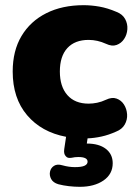

<svg xmlns="http://www.w3.org/2000/svg" viewBox="-20 -523 524 741"><path d="M288 198Q268 198 246 195.5Q224 193 205 188Q185 182 177.5 168Q170 154 173 139.5Q176 125 188.5 117Q201 109 221 115Q246 122 269 122Q295 122 306.5 116.5Q318 111 318 101Q318 83 282 83Q269 83 256 86Q249 87 243.5 86Q238 85 234 80Q225 71 228 52L235 5Q140 -13 84.5 -78.5Q29 -144 29 -247Q29 -327 63 -384Q97 -441 158.5 -472Q220 -503 303 -503Q332 -503 363.5 -497.5Q395 -492 430 -477Q453 -468 463 -449.5Q473 -431 471.5 -410Q470 -389 459 -372.5Q448 -356 430 -349.5Q412 -343 389 -354Q356 -369 322 -369Q269 -369 240 -337.5Q211 -306 211 -247Q211 -189 240 -156Q269 -123 322 -123Q338 -123 355 -126.5Q372 -130 389 -138Q412 -149 430 -142.5Q448 -136 458.5 -119.5Q469 -103 470.5 -82Q472 -61 461.5 -42.5Q451 -24 428 -15Q399 -2 371.5 4Q344 10 318 11L315 31Q362 31 388.5 51.5Q415 72 415 107Q415 149 379.5 173.5Q344 198 288 198Z"/></svg>

Font: Chiron GoRound TC H
Style: Regular
Weight: 900
Designer: Ryoko NISHIZUKA 西塚涼子 (kana, bopomofo & ideographs); Paul D. Hunt (Latin, Greek & Cyrillic); Sandoll Communications 산돌커뮤니
Foundry: Adobe
Version: Version 1.000;hotconv 1.1.1;makeotfexe 2.6.0